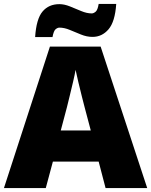

<svg xmlns="http://www.w3.org/2000/svg" viewBox="-20 -953 766 973"><path d="M515 0 480 -134H248L212 0H0L233 -717H490L726 0ZM409 -409Q404 -428 395 -463.5Q386 -499 377 -537Q368 -575 363 -599Q359 -575 350.5 -539Q342 -503 333.5 -468Q325 -433 319 -409L288 -292H440ZM158 -765Q164 -857 195.5 -894.5Q227 -932 281 -932Q306 -932 334.5 -920.5Q363 -909 391.5 -897Q420 -885 445 -885Q454 -885 464.5 -893.5Q475 -902 480 -933H569Q563 -843 530 -804.5Q497 -766 449 -766Q420 -766 390.5 -778Q361 -790 333.5 -801.5Q306 -813 281 -813Q272 -813 262 -805Q252 -797 246 -765Z"/></svg>

Font: Noto Sans Cherokee Black
Style: Regular
Weight: 900
Designer: Monotype Design Team
Foundry: Monotype Imaging Inc.
Version: Version 2.001; ttfautohint (v1.8.4.7-5d5b)